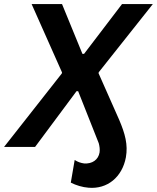

<svg xmlns="http://www.w3.org/2000/svg" viewBox="-55 -720 769 941"><path d="M-35 0H117L320 -273H328L429 -18C433 -3 435 12 433 27C427 63 397 84 357 81C342 79 326 74 311 64L292 175C317 188 350 198 379 200C471 208 544 148 562 51C573 -11 558 -65 529 -133L428 -361L429 -366L694 -700H543L357 -456H349L249 -700H100L249 -365L248 -360Z"/></svg>

Font: Fixel Display 20240404 SemiBold
Style: Italic
Weight: 600
Italic angle: -10°
Designer: AlfaBravo + MacPaw
Foundry: Kyrylo Tkachov, Marchela Mozhyna, Serhii Makarenko, Maria Weinstein, Zakhar Kryvoshyya
Version: Version 1.211;Glyphs 3.2 (3225)